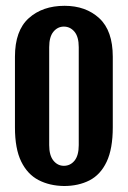

<svg xmlns="http://www.w3.org/2000/svg" viewBox="-20 -618 433 651"><path d="M196.9 12.7Q148 12 110.6 -7.5Q73.1 -27 51.9 -70.3Q30.7 -113.6 30.7 -185.9V-425.6Q30.7 -514.3 77.5 -556.3Q124.2 -598.3 198.9 -598.3Q270.9 -598.3 316.6 -556.2Q362.4 -514 362.4 -425.6V-186.6Q362.4 -113.3 341.5 -69.3Q320.6 -25.4 283.2 -6.3Q245.8 12.7 196.9 12.7ZM196.5 -55.8Q218.5 -55.8 232.8 -73.4Q247 -91.1 247 -125.9V-458Q247 -493.2 232.5 -510.5Q217.9 -527.8 196.5 -527.8Q175.5 -527.8 161.2 -510.5Q146.8 -493.2 146.8 -458V-125.9Q146.8 -91.1 161.2 -73.4Q175.5 -55.8 196.5 -55.8Z"/></svg>

Font: Alumni Sans SC Thin
Style: Regular
Weight: 100
Designer: Robert E. Leuschke
Foundry: Robert E. Leuschke
Version: Version 1.018